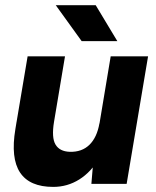

<svg xmlns="http://www.w3.org/2000/svg" viewBox="-20 -721 612 753"><path d="M346.1 -92 414.1 -500H560.7L476.7 0H338.4ZM253.4 -125.6Q301.1 -124.2 330.7 -153.1Q360.4 -182.1 369.9 -237.1L415.6 -235.9Q402.3 -158.1 370.1 -102.3Q337.8 -46.6 291.1 -17.3Q244.4 12 188.7 12Q96.1 12 58.7 -44.3Q21.3 -100.7 40.3 -214.6L45 -243.4H191.9Q181.6 -181.2 197.7 -154.1Q213.7 -127.1 253.4 -125.6ZM88.3 -500H234.9L191.9 -243.4L43.9 -236.2ZM198.6 -700.7H355.3L440.2 -559.6H300.3Z"/></svg>

Font: Oak Sans Light Italic
Style: Regular
Weight: 400
Italic angle: -9.5°
Foundry: Erik Kennedy, Walven
Version: Version 1.000;Glyphs 3.1.2 (3151)